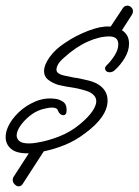

<svg xmlns="http://www.w3.org/2000/svg" viewBox="-20 -603 491 680"><path d="M46 57Q39 57 32 50Q25 43 25 34Q25 27 29 22L82 -60Q39 -59 19.5 -75.5Q0 -92 0 -117Q0 -136 9 -155Q21 -181 46 -205Q71 -229 105 -243.5Q139 -258 176 -253Q188 -252 202 -243.5Q216 -235 216 -213Q216 -195 204 -195Q198 -195 192.5 -200Q187 -205 185 -212Q182 -222 164 -222Q154 -222 144 -219.5Q134 -217 126 -215Q104 -208 84 -191.5Q64 -175 51.5 -156.5Q39 -138 39 -123Q39 -112 48.5 -103.5Q58 -95 83 -95Q96 -95 112 -98Q149 -104 189 -119.5Q229 -135 263 -163Q294 -189 307.5 -209.5Q321 -230 321 -244Q321 -258 311 -267Q302 -276 286.5 -281Q271 -286 253 -290L217 -296Q208 -298 199.5 -299.5Q191 -301 184 -303Q164 -310 150 -321Q136 -332 136 -351Q136 -373 156 -401Q176 -429 210 -451Q248 -477 292.5 -494Q337 -511 367 -509H372L415 -574Q421 -583 431 -583Q439 -583 445 -577Q451 -571 451 -563Q451 -558 448 -552L412 -496Q423 -489 430 -477.5Q437 -466 437 -448Q437 -423 422 -398Q407 -373 387 -355Q379 -347 368 -347Q365 -347 359 -349Q352 -354 352 -361Q352 -366 357 -371Q372 -385 385.5 -406Q399 -427 399 -446Q399 -474 367 -474Q332 -474 290.5 -455.5Q249 -437 207 -399Q192 -386 186 -375.5Q180 -365 180 -357Q180 -350 184 -346Q191 -339 207 -335.5Q223 -332 243 -328Q254 -327 264 -324.5Q274 -322 284 -320Q304 -316 321 -308Q361 -287 361 -247Q361 -189 280 -130Q247 -105 210.5 -90Q174 -75 135 -67L60 49Q55 57 46 57Z"/></svg>

Font: Meow Script
Style: Regular
Weight: 400
Designer: Robert E. Leuschke
Foundry: Robert E. Leuschke
Version: Version 1.010; ttfautohint (v1.8.3)